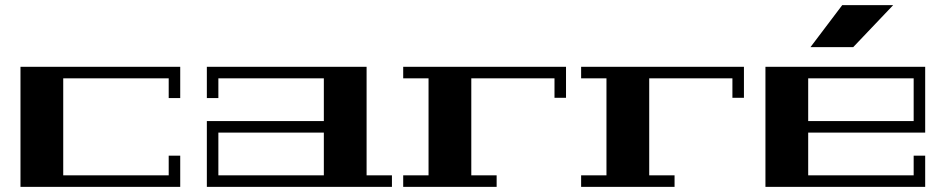

<svg xmlns="http://www.w3.org/2000/svg" viewBox="-20 -730 3688 750"><path d="M639 -122H684V0H60V-469H684V-347H639V-424H227V-45H639Z M1412 -45H1511V0H788V-257H1245V-424H833V-347H788V-469H1412ZM1245 -45V-212H833V-45Z M2191 -469V-348H2146V-424H1821V-45H1920V0H1555V-45H1654V-424H1555V-469Z M2886 -469V-348H2841V-424H2516V-45H2615V0H2250V-45H2349V-424H2250V-469Z M2970 -469H3594V-212H3137V-45H3549V-122H3594V0H2970ZM3137 -424V-257H3549V-424ZM3469 -710 3313 -546H3146L3270 -710Z"/></svg>

Font: Geostar Fill
Style: Regular
Weight: 400
Designer: Joe Prince
Foundry: Joe Prince
Version: Version 1.002